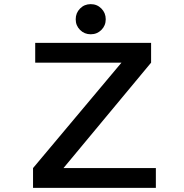

<svg xmlns="http://www.w3.org/2000/svg" viewBox="-20 -907 890 927"><path d="M469.5 -762.5Q448.5 -741.5 418 -741.5Q387.5 -741.5 366.5 -762.5Q345.5 -783.5 345.5 -814Q345.5 -844.5 366.5 -865.8Q387.5 -887 418 -887Q448.5 -887 469.5 -865.8Q490.5 -844.5 490.5 -814Q490.5 -783.5 469.5 -762.5ZM286.5 -95.5H732.5V0H139.5V-95.5L566.5 -604.5H150V-700H709.5V-604.5Z"/></svg>

Font: League Mono Wide Medium
Style: Regular
Weight: 500
Width: 8
Designer: Tyler Finck
Foundry: The League of Moveable Type / Tyler Finck
Version: Version 2.210